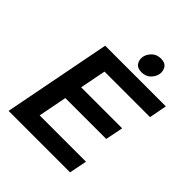

<svg xmlns="http://www.w3.org/2000/svg" viewBox="-240 -1030 1175 1175"><g transform="rotate(45 347.5 -443.0)"><path d="M34 0 170 -700H695L673 -585H279L246 -416H601L578 -301H224L188 -115H589L566 0ZM441 -742Q405 -742 390.5 -764.5Q376 -787 381 -815Q386 -841 408.5 -863.5Q431 -886 468 -886Q504 -886 518.5 -863.5Q533 -841 528 -813Q523 -787 501 -764.5Q479 -742 441 -742Z"/></g></svg>

Font: REM Medium
Style: Italic
Weight: 500
Italic angle: -11°
Designer: Octavio Pardo
Foundry: Ashler Design
Version: Version 1.005;gftools[0.9.28]